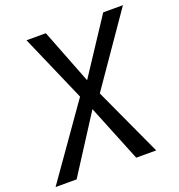

<svg xmlns="http://www.w3.org/2000/svg" viewBox="-160 -859 903 970"><g transform="rotate(-20 291.0 -373.5)"><path d="M87 0H-26.1L246.4 -387.1L89.5 -747H193.5L308.2 -452.6L501.9 -747H607.9L345.6 -367.9L515 0H407.5L283.5 -305.9Z"/></g></svg>

Font: Merriweather Sans Variable Regular
Style: Italic
Weight: 300
Italic angle: -8°
Designer: Eben Sorkin
Foundry: Eben Sorkin
Version: Version 2.001